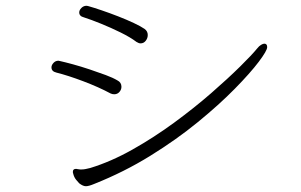

<svg xmlns="http://www.w3.org/2000/svg" viewBox="-20 -672 1040 664"><path d="M270 -612Q254 -616 254 -629Q254 -637 261.5 -644.5Q269 -652 279 -652Q281 -652 282.5 -651.5Q284 -651 285 -651Q303 -646 331 -636.5Q359 -627 388.5 -615.5Q418 -604 442.5 -592.5Q467 -581 480 -572Q491 -564 491 -551Q491 -540 484 -531Q477 -522 466 -522Q460 -522 452 -527Q431 -543 397.5 -559.5Q364 -576 329.5 -590Q295 -604 270 -612ZM292 -91Q364 -113 438.5 -155Q513 -197 582.5 -248Q652 -299 710.5 -350Q769 -401 810.5 -442Q852 -483 869 -504Q876 -513 883 -517Q890 -521 894 -521Q904 -521 904 -509Q904 -497 875 -458.5Q846 -420 792 -365Q738 -310 664 -249.5Q590 -189 499.5 -133Q409 -77 306 -36Q287 -28 277 -28Q267 -28 254 -38Q251 -41 243.5 -50Q236 -59 233 -72Q232 -74 232 -78Q232 -88 243 -88Q245 -88 246.5 -87.5Q248 -87 249 -87Q253 -86 256.5 -86Q260 -86 263 -86Q270 -86 276.5 -87.5Q283 -89 292 -91ZM375 -346Q368 -346 362 -349Q321 -371 268 -391Q215 -411 175 -421Q158 -425 158 -439Q158 -447 165 -454.5Q172 -462 182 -462Q183 -462 184.5 -461.5Q186 -461 187 -461Q205 -457 232.5 -449.5Q260 -442 290 -432Q320 -422 345.5 -412.5Q371 -403 386 -394Q400 -387 400 -372Q400 -362 393 -354Q386 -346 375 -346Z"/></svg>

Font: Moon Stars Kai HW Light
Style: Regular
Weight: 300
Designer: GuiWonder
Version: Version 1.101